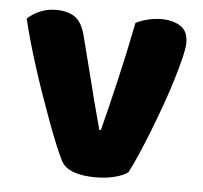

<svg xmlns="http://www.w3.org/2000/svg" viewBox="-43 -540 631 597"><g transform="rotate(5 272.5 -242.0)"><path d="M377 -13Q363 -2 336 5Q309 12 275 12Q236 12 207.5 2Q179 -8 168 -30Q159 -47 146.5 -77.5Q134 -108 120 -145.5Q106 -183 91 -226Q76 -269 62.5 -311Q49 -353 38 -392Q27 -431 20 -461Q34 -475 57.5 -485.5Q81 -496 109 -496Q144 -496 166.5 -481.5Q189 -467 200 -427L239 -274Q250 -229 260 -192.5Q270 -156 275 -136H280Q299 -210 320 -300Q341 -390 358 -477Q375 -486 396.5 -491Q418 -496 438 -496Q473 -496 497 -481Q521 -466 521 -429Q521 -413 513.5 -382.5Q506 -352 494.5 -313.5Q483 -275 467.5 -232Q452 -189 436 -148Q420 -107 404.5 -71.5Q389 -36 377 -13Z"/></g></svg>

Font: Baloo Tammudu
Style: Regular
Weight: 400
Designer: Omkar Shende and Ek Type
Foundry: Ek Type
Version: Version 1.007;PS 1.000;hotconv 1.0.88;makeotf.lib2.5.647800